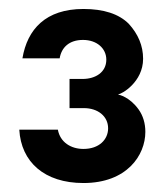

<svg xmlns="http://www.w3.org/2000/svg" viewBox="-20 -786 367 428"><path d="M166 -378C263 -378 304 -440 304 -492C304 -511 299 -528 289 -542C269 -570 245 -575 244 -575V-576C251 -576 299 -603 299 -655C299 -684 288 -710 267 -733C245 -755 211 -766 166 -766C82 -766 41 -721 30 -656H113C117 -680 134 -697 165 -697C196 -697 217 -678 217 -653C217 -625 193 -610 164 -610H135V-545H167C198 -545 221 -527 221 -500C221 -475 201 -454 166 -454C138 -454 114 -469 109 -497H23C27 -425 79 -378 166 -378Z"/></svg>

Font: Be Vietnam
Style: Bold
Weight: 700
Designer: Gabriel Lam
Foundry: TypeRant
Version: Version 4.000